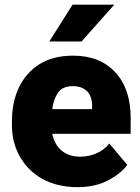

<svg xmlns="http://www.w3.org/2000/svg" viewBox="-20 -770 585 800"><path d="M302.2 9.8C353 9.8 396.5 0 432.1 -19.5C467.8 -38.6 494.1 -60.1 510.3 -83L435.5 -171.9C404.3 -132.8 357.9 -117.2 313 -117.2C250.5 -117.2 209.5 -153.8 197.8 -212.4H524.4V-279.3C524.4 -358.9 503.4 -421.9 460.9 -468.3C418.5 -514.6 359.4 -538.1 284.7 -538.1C228.5 -538.1 181.2 -525.9 143.6 -502C67.4 -453.6 29.8 -368.2 29.8 -265.1V-246.6C29.8 -200.2 40.5 -157.7 62 -119.1C105 -41 187.5 9.8 302.2 9.8ZM283.2 -411.1C335.4 -411.1 363.8 -380.4 363.8 -330.1V-328.1V-315.4H197.8C201.2 -343.3 209.5 -366.2 222.2 -384.3C234.9 -402.3 255.4 -411.1 283.2 -411.1ZM319.8 -597.2 456.1 -750.5H282.2L185.5 -597.2Z"/></svg>

Font: Vazirmatn Black
Style: Regular
Weight: 900
Designer: Saber Rastikerdar
Foundry: Saber Rastikerdar
Version: Version 33.003